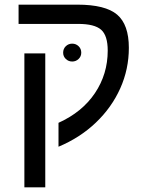

<svg xmlns="http://www.w3.org/2000/svg" viewBox="-20 -619 630 827"><path d="M60 -599H313Q434 -599 484.5 -556Q535 -513 535 -413Q535 -321 498 -238.5Q461 -156 393 -91Q325 -26 232 13V-90Q334 -136 389 -218Q444 -300 444 -401Q444 -466 415.5 -491Q387 -516 317 -516H60ZM252 -392Q252 -409 263.5 -420Q275 -431 291 -431Q307 -431 318.5 -420Q330 -409 330 -392Q330 -376 318.5 -365Q307 -354 291 -354Q275 -354 263.5 -365Q252 -376 252 -392ZM85 -389H175V188H85Z"/></svg>

Font: Noto Sans Hebrew Droid
Style: Regular
Weight: 400
Designer: Monotype Design Team
Foundry: Monotype Imaging Inc.
Version: Version 1.100